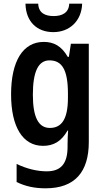

<svg xmlns="http://www.w3.org/2000/svg" viewBox="-20 -846 568 1040"><path d="M425 -826H355C353 -775 314 -759 271 -759C225 -759 189 -775 187 -826H118C120 -728 181 -672 269 -672C357 -672 422 -733 425 -826ZM217 -619C105 -619 40 -516 40 -335C40 -159 103 -56 213 -56C268 -56 311 -78 346 -139H349C347 -116 346 -86 346 -63V-51C346 44 307 82 233 82C183 82 126 69 70 42V140C119 164 169 174 227 174C386 174 461 85 461 -77V-609H364L353 -538H347C313 -597 271 -619 217 -619ZM248 -519C316 -519 348 -468 348 -338V-316C348 -201 314 -153 250 -153C188 -153 158 -212 158 -333C158 -457 187 -519 248 -519Z"/></svg>

Font: Noto Sans Malayalam UI Condensed SemiBold
Style: Regular
Weight: 600
Width: 3
Designer: Jelle Bosma - Monotype Design Team
Foundry: Monotype Imaging Inc.
Version: Version 2.104